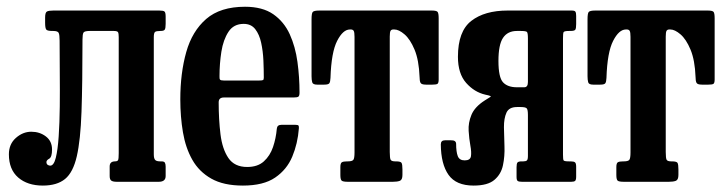

<svg xmlns="http://www.w3.org/2000/svg" viewBox="-20 -552 2203 583"><path d="M7 -83.5Q7 -114.5 28.2 -133.2Q49.5 -152 75 -152Q100.5 -152 119.2 -137.8Q138 -123.5 138 -98Q138 -75 129.5 -70.2Q121 -65.5 121 -60Q121 -54 124.8 -51.5Q128.5 -49 132.5 -49Q143.5 -49 149.5 -73.2Q155.5 -97.5 158.2 -138.2Q161 -179 161.5 -228.8Q162 -278.5 161.5 -330.5Q161 -382.5 161 -428.5Q161 -446 158.2 -452Q155.5 -458 141.5 -458H138.5Q124 -458 120.5 -462.2Q117 -466.5 117 -483V-498.5Q117 -514 122.5 -517Q128 -520 142 -520H464Q476 -520 479.5 -517Q483 -514 483 -501.5V-479.5Q483 -466 480.2 -462Q477.5 -458 467.5 -458H467Q454.5 -458 450.8 -455Q447 -452 447 -439V-83.5Q447 -71 451 -66.5Q455 -62 466.5 -62H470.5Q478.5 -62 480.8 -57.8Q483 -53.5 483 -46V-17.5Q483 0 462 0H334.5Q323 0 318 -3.5Q313 -7 313 -17.5V-46.5Q313 -62 329.5 -62H329Q336.5 -62 338.5 -65.8Q340.5 -69.5 340.5 -87V-439Q340.5 -450 338.5 -454Q336.5 -458 325.5 -458H252.5Q236.5 -458 233.5 -453Q230.5 -448 230.5 -432Q230.5 -299 227.5 -212.8Q224.5 -126.5 213.2 -77.5Q202 -28.5 177.5 -8.5Q153 11.5 110 11.5Q63.5 11.5 35.2 -13Q7 -37.5 7 -83.5Z M527.5 -250Q527.5 -330 545.5 -393.8Q563.5 -457.5 606.2 -494.5Q649 -531.5 724 -531.5Q777 -531.5 809.8 -508.8Q842.5 -486 859.8 -448Q877 -410 883.2 -364Q889.5 -318 889.5 -271Q889.5 -261 886 -258.5Q882.5 -256 871.5 -256H660Q644 -256 644 -241.5Q644 -189 649.5 -144.2Q655 -99.5 673.5 -72.2Q692 -45 730.5 -45Q762.5 -45 781.2 -62Q800 -79 809 -105.5Q818 -132 820.5 -161Q821.5 -173 834.5 -173H877Q885 -173 886.5 -170.5Q888 -168 887.5 -162Q884 -116 867.5 -76.5Q851 -37 815.5 -12.8Q780 11.5 717.5 11.5Q659 11.5 621.8 -9.5Q584.5 -30.5 564 -66.8Q543.5 -103 535.5 -150.2Q527.5 -197.5 527.5 -250ZM660 -307.5H766.5Q776.5 -307.5 778.8 -309Q781 -310.5 781 -316.5Q781 -340.5 779.8 -368.8Q778.5 -397 773 -422.2Q767.5 -447.5 755 -463.5Q742.5 -479.5 720 -479.5Q689.5 -479.5 673.8 -455.5Q658 -431.5 652.2 -395Q646.5 -358.5 646.5 -321Q646 -313 648.2 -310.2Q650.5 -307.5 660 -307.5Z M1013.5 -20.5V-44.5Q1013.5 -56.5 1018 -59.2Q1022.5 -62 1034 -62H1036Q1049 -62 1052.8 -66.5Q1056.5 -71 1056.5 -89.5V-440Q1056.5 -454 1054 -458.2Q1051.5 -462.5 1045.5 -462.5H1042.5Q1021.5 -462.5 1003.8 -428Q986 -393.5 983.5 -315.5Q983 -304 980.2 -299.5Q977.5 -295 964.5 -295H943Q930 -295 928 -302.2Q926 -309.5 926 -320.5V-493.5Q926 -511 929.5 -515.5Q933 -520 950 -520H1291Q1305.5 -520 1308.8 -515.8Q1312 -511.5 1312 -496.5V-310.5Q1312 -299.5 1308 -297.2Q1304 -295 1293 -295H1273.5Q1259.5 -295 1256.8 -300.8Q1254 -306.5 1254 -318.5Q1252 -369.5 1238.8 -401.2Q1225.5 -433 1208.2 -447.8Q1191 -462.5 1177.5 -462.5H1174Q1168.5 -462.5 1166 -458.5Q1163.5 -454.5 1163.5 -441V-90.5Q1163.5 -71.5 1166.2 -66.8Q1169 -62 1180 -62H1182Q1196.5 -62 1199.2 -57.5Q1202 -53 1202 -37.5V-21Q1202 -6 1194.2 -3Q1186.5 0 1173 0H1036.5Q1022 0 1017.8 -3.2Q1013.5 -6.5 1013.5 -20.5Z M1318.5 -113.5Q1318.5 -126 1331 -126H1349.5Q1364.5 -126.5 1365 -115.5Q1365 -91 1370 -78Q1375 -65 1391 -65Q1408 -65 1410 -77.5Q1412 -90 1408.2 -110.2Q1404.5 -130.5 1403 -154.8Q1401.5 -179 1411.5 -203.2Q1421.5 -227.5 1452 -247Q1465 -255.5 1469.5 -258Q1474 -260.5 1454 -264.5Q1420.5 -272 1395.5 -300.2Q1370.5 -328.5 1370.5 -379.5Q1370.5 -457 1411 -488.5Q1451.5 -520 1521.5 -520H1716Q1725 -520 1727.2 -516.5Q1729.5 -513 1729.5 -503.5V-479Q1729.5 -466 1727 -462Q1724.5 -458 1712 -458H1708Q1693 -458 1691.2 -454.2Q1689.5 -450.5 1689.5 -435.5V-83Q1689.5 -68.5 1691.2 -65.2Q1693 -62 1707.5 -62H1712.5Q1722.5 -62 1726 -59Q1729.5 -56 1729.5 -45.5V-15.5Q1729.5 -6 1726.5 -3Q1723.5 0 1714.5 0H1565Q1555.5 0 1552 -2.5Q1548.5 -5 1548.5 -14.5V-44.5Q1548.5 -55.5 1551.5 -58.8Q1554.5 -62 1564.5 -62H1569Q1576.5 -62 1579.8 -64.8Q1583 -67.5 1583 -78.5V-203Q1583 -218.5 1579.5 -222.8Q1576 -227 1560.5 -227H1550Q1525.5 -227 1517.8 -209.8Q1510 -192.5 1510.2 -165.5Q1510.5 -138.5 1511.8 -108Q1513 -77.5 1507.2 -50.2Q1501.5 -23 1481.2 -5.8Q1461 11.5 1418 11.5Q1365 11.5 1342 -21Q1319 -53.5 1318.5 -113.5ZM1572 -287Q1583 -287 1583 -303V-435.5Q1583 -452 1580 -455Q1577 -458 1561 -458H1549.5Q1521.5 -458 1507.5 -437.2Q1493.5 -416.5 1493.5 -367Q1493.5 -317 1507.5 -302Q1521.5 -287 1549.5 -287Z M1851.5 -20.5V-44.5Q1851.5 -56.5 1856 -59.2Q1860.5 -62 1872 -62H1874Q1887 -62 1890.8 -66.5Q1894.5 -71 1894.5 -89.5V-440Q1894.5 -454 1892 -458.2Q1889.5 -462.5 1883.5 -462.5H1880.5Q1859.5 -462.5 1841.8 -428Q1824 -393.5 1821.5 -315.5Q1821 -304 1818.2 -299.5Q1815.5 -295 1802.5 -295H1781Q1768 -295 1766 -302.2Q1764 -309.5 1764 -320.5V-493.5Q1764 -511 1767.5 -515.5Q1771 -520 1788 -520H2129Q2143.5 -520 2146.8 -515.8Q2150 -511.5 2150 -496.5V-310.5Q2150 -299.5 2146 -297.2Q2142 -295 2131 -295H2111.5Q2097.5 -295 2094.8 -300.8Q2092 -306.5 2092 -318.5Q2090 -369.5 2076.8 -401.2Q2063.5 -433 2046.2 -447.8Q2029 -462.5 2015.5 -462.5H2012Q2006.5 -462.5 2004 -458.5Q2001.5 -454.5 2001.5 -441V-90.5Q2001.5 -71.5 2004.2 -66.8Q2007 -62 2018 -62H2020Q2034.5 -62 2037.2 -57.5Q2040 -53 2040 -37.5V-21Q2040 -6 2032.2 -3Q2024.5 0 2011 0H1874.5Q1860 0 1855.8 -3.2Q1851.5 -6.5 1851.5 -20.5Z"/></svg>

Font: Besley* Condensed Medium
Style: Regular
Weight: 500
Width: 3
Designer: Owen Earl
Foundry: indestructible type*
Version: Version 3.000; ttfautohint (v1.8.3)